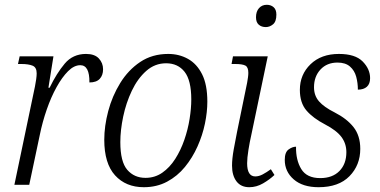

<svg xmlns="http://www.w3.org/2000/svg" viewBox="-20 -771 1587 801"><path d="M126 -411Q129 -426 131 -440.5Q133 -455 133 -465Q133 -490 116 -497Q99 -504 69 -504H55L62 -536H203L182 -405H187Q216 -465 250 -505.5Q284 -546 339 -546Q375 -546 392.5 -527Q410 -508 410 -482Q410 -457 396 -442Q382 -427 353 -427Q354 -499 315 -499Q289 -499 264 -474Q239 -449 216 -407.5Q193 -366 175 -314Q157 -262 146 -208L102 0H40Z M580 10Q505 10 460 -39.5Q415 -89 415 -188Q415 -245 431.5 -307.5Q448 -370 481.5 -424.5Q515 -479 565 -512.5Q615 -546 682 -546Q727 -546 764 -525.5Q801 -505 823 -461.5Q845 -418 845 -347Q845 -304 835 -255.5Q825 -207 804 -160Q783 -113 751.5 -74.5Q720 -36 677 -13Q634 10 580 10ZM587 -29Q626 -29 657 -50.5Q688 -72 711 -108Q734 -144 749 -187.5Q764 -231 771 -275Q778 -319 778 -356Q778 -436 750 -471.5Q722 -507 673 -507Q626 -507 590 -475Q554 -443 530 -392.5Q506 -342 494 -285Q482 -228 482 -178Q482 -96 511 -62.5Q540 -29 587 -29Z M1089 -658Q1071 -658 1059.5 -668Q1048 -678 1048 -699Q1048 -723 1060.5 -737Q1073 -751 1093 -751Q1110 -751 1121.5 -741Q1133 -731 1133 -710Q1133 -681 1119 -669.5Q1105 -658 1089 -658ZM1020 10Q985 10 966.5 -14.5Q948 -39 948 -80Q948 -108 955 -147.5Q962 -187 969 -221L1011 -426Q1013 -437 1014.5 -448Q1016 -459 1016 -467Q1016 -491 1003.5 -497.5Q991 -504 961 -504H946L952 -536H1097L1028 -206Q1022 -180 1016.5 -146Q1011 -112 1011 -90Q1011 -35 1045 -35Q1060 -35 1076 -43.5Q1092 -52 1110 -65L1125 -41Q1105 -22 1077.5 -6Q1050 10 1020 10Z M1309 10Q1243 10 1205.5 -22.5Q1168 -55 1168 -104Q1168 -136 1184 -147.5Q1200 -159 1215 -159Q1214 -103 1237 -65.5Q1260 -28 1316 -28Q1367 -28 1396 -57.5Q1425 -87 1425 -136Q1425 -172 1404.5 -199.5Q1384 -227 1336 -252Q1286 -278 1258.5 -310Q1231 -342 1231 -396Q1231 -460 1275.5 -503Q1320 -546 1394 -546Q1462 -546 1493 -514.5Q1524 -483 1524 -445Q1524 -421 1510.5 -409Q1497 -397 1473 -397Q1473 -425 1466 -451Q1459 -477 1440 -493.5Q1421 -510 1388 -510Q1344 -510 1317 -481Q1290 -452 1290 -407Q1290 -372 1311 -348Q1332 -324 1376 -302Q1427 -276 1455 -240.5Q1483 -205 1483 -150Q1483 -82 1438 -36Q1393 10 1309 10Z"/></svg>

Font: Noto Serif SemiCondensed Light
Style: Italic
Weight: 300
Width: 4
Italic angle: -12°
Designer: Monotype Design Team
Foundry: Monotype Imaging Inc.
Version: Version 2.013; ttfautohint (v1.8.4.7-5d5b)